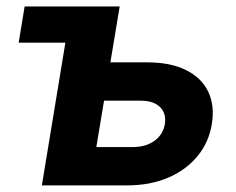

<svg xmlns="http://www.w3.org/2000/svg" viewBox="-20 -562 714 582"><path d="M36.6 -432.6 54.7 -542.5H247.6L229.5 -432.6ZM263.7 -373H425.8Q497.1 -373 543.9 -349.6Q590.8 -326.2 611.1 -284.2Q631.3 -242.2 622.1 -186Q613.3 -130.9 578.9 -88.9Q544.4 -46.9 489.7 -23.4Q435.1 0 364.3 0H106.9L196.3 -542.5H342.8L272 -116.2H382.3Q421.9 -116.2 448 -135Q474.1 -153.8 479.5 -185.1Q484.9 -217.8 465.3 -237.3Q445.8 -256.8 406.2 -256.8H244.1Z"/></svg>

Font: Inter 16pt
Style: Bold Italic
Weight: 700
Italic angle: -9.3988°
Version: Version 4.001;git-66647c0bb